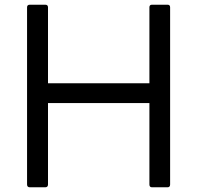

<svg xmlns="http://www.w3.org/2000/svg" viewBox="-20 -771 838 816"><path d="M95 13V-740Q95 -751 107 -751H172Q184 -751 184 -740V-417H615V-740Q615 -751 626 -751H692Q703 -751 703 -740V13Q703 25 692 25H626Q615 25 615 13V-333H184V13Q184 25 172 25H107Q95 25 95 13Z"/></svg>

Font: LINE Seed JP_TTF Regular
Style: Regular
Weight: 400
Designer: LINE & Fontrix & Fontworks
Version: Version 1.002